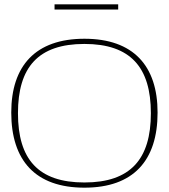

<svg xmlns="http://www.w3.org/2000/svg" viewBox="-20 -858 780 887"><path d="M370 9C144 9 32 -116 32 -338C32 -554 144 -679 370 -679C596 -679 708 -554 708 -338C708 -116 596 9 370 9ZM63 -335C63 -123 156 -15 370 -15C583 -15 677 -123 677 -335C677 -547 583 -655 370 -655C156 -655 63 -547 63 -335ZM232 -814H526V-838H232Z"/></svg>

Font: LT Wave Thin
Style: Regular
Weight: 100
Designer: Daniel Lyons
Version: Version 2.5 (Glyphs App)